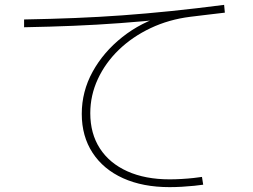

<svg xmlns="http://www.w3.org/2000/svg" viewBox="-20 -747 1040 789"><path d="M677 22Q567 22 486 -14.5Q405 -51 360.5 -119Q316 -187 316 -279Q316 -371 360.5 -452Q405 -533 482.5 -594.5Q560 -656 659 -685L667 -669Q568 -659 473.5 -652Q379 -645 282.5 -641Q186 -637 79 -635V-667Q189 -669 288 -673Q387 -677 483.5 -684Q580 -691 682.5 -701.5Q785 -712 901 -727L904 -695Q867 -691 832 -686.5Q797 -682 762 -678Q674 -667 599 -631.5Q524 -596 468.5 -542.5Q413 -489 382 -422Q351 -355 351 -282Q351 -198 390.5 -137Q430 -76 503.5 -43Q577 -10 677 -10Q700 -10 726 -11.5Q752 -13 775 -15.5Q798 -18 810 -20L815 12Q802 14 778 16.5Q754 19 727 20.5Q700 22 677 22Z"/></svg>

Font: M PLUS 2 ExtraLight
Style: Regular
Weight: 250
Designer: Coji Morishita
Foundry: UNDERFOREST DESIGN
Version: Version 1.001